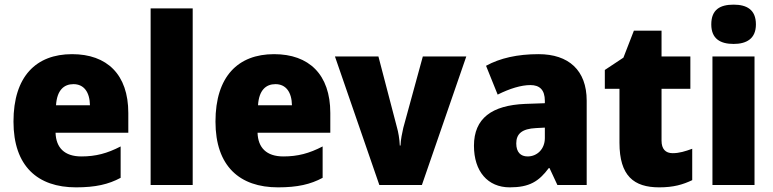

<svg xmlns="http://www.w3.org/2000/svg" viewBox="-20 -796 3327 826"><path d="M290 -563C135 -563 38 -467 38 -273C38 -81 142 10 307 10C391 10 447 -3 499 -31V-166C441 -136 392 -123 330 -123C257 -123 221 -161 219 -225H532V-310C532 -476 440 -563 290 -563ZM296 -434C341 -434 366 -400 367 -343H221C225 -408 255 -434 296 -434Z M809 0V-760H628V0Z M1159 -563C1004 -563 907 -467 907 -273C907 -81 1011 10 1176 10C1260 10 1316 -3 1368 -31V-166C1310 -136 1261 -123 1199 -123C1126 -123 1090 -161 1088 -225H1401V-310C1401 -476 1309 -563 1159 -563ZM1165 -434C1210 -434 1235 -400 1236 -343H1090C1094 -408 1124 -434 1165 -434Z M1612 0H1795L1986 -553H1799L1715 -246C1710 -224 1704 -196 1703 -170H1700C1699 -198 1693 -230 1688 -247L1608 -553H1421Z M2297 -563C2206 -563 2131 -546 2071 -513L2121 -389C2173 -415 2222 -430 2262 -430C2301 -430 2324 -410 2324 -362V-352L2239 -349C2096 -343 2019 -287 2019 -169C2019 -59 2078 10 2173 10C2257 10 2298 -15 2341 -73H2344L2378 0H2504V-363C2504 -494 2426 -563 2297 -563ZM2286 -245 2324 -247V-202C2324 -155 2291 -123 2250 -123C2220 -123 2201 -141 2201 -179C2201 -220 2225 -242 2286 -245Z M2874 -137C2843 -137 2826 -155 2826 -191V-414H2950V-553H2826V-664H2707L2662 -548L2582 -495V-414H2645V-182C2645 -39 2707 10 2816 10C2878 10 2918 -2 2958 -21V-156C2928 -145 2902 -137 2874 -137Z M3136 -776C3078 -776 3040 -755 3040 -691C3040 -629 3079 -607 3136 -607C3191 -607 3232 -629 3232 -691C3232 -755 3192 -776 3136 -776ZM3226 -553H3045V0H3226Z"/></svg>

Font: Noto Sans Devanagari UI SemiCondensed Black
Style: Regular
Weight: 900
Width: 4
Designer: Jelle Bosma - Monotype Design Team
Foundry: Monotype Imaging Inc.
Version: Version 2.004